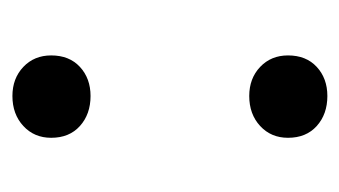

<svg xmlns="http://www.w3.org/2000/svg" viewBox="-142 -410 560 317"><g transform="rotate(90 138.5 -251.0)"><path d="M138 9Q109 9 90 -9Q71 -27 71 -55Q71 -85 90 -102.5Q109 -120 138 -120Q168 -120 187.5 -102.5Q207 -85 207 -55Q207 -27 187.5 -9Q168 9 138 9ZM138 -382Q109 -382 90 -400Q71 -418 71 -446Q71 -476 90 -493.5Q109 -511 138 -511Q168 -511 187.5 -493.5Q207 -476 207 -446Q207 -418 187.5 -400Q168 -382 138 -382Z"/></g></svg>

Font: Roboto Serif SemiCondensed Light
Style: Regular
Weight: 300
Width: 4
Designer: Greg Gazdowicz
Foundry: Commercial Type
Version: Version 1.007